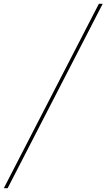

<svg xmlns="http://www.w3.org/2000/svg" viewBox="-29 -843 558 1006"><path d="M-9 143 489 -823H509L11 143Z"/></svg>

Font: Iosevka Term Curly Thin
Style: Italic
Weight: 100
Italic angle: -9°
Designer: Belleve Invis
Foundry: Belleve Invis
Version: Version 32.3.0